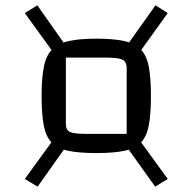

<svg xmlns="http://www.w3.org/2000/svg" viewBox="-20 -703 722 720"><path d="M342 -129Q277 -129 236 -137.5Q195 -146 173.5 -168.5Q152 -191 144 -233Q136 -275 136 -343Q136 -410 144.5 -452.5Q153 -495 175 -517.5Q197 -540 237.5 -549Q278 -558 342 -558Q406 -558 446 -549Q486 -540 508 -517.5Q530 -495 538 -452.5Q546 -410 546 -343Q546 -275 538 -233Q530 -191 508.5 -168.5Q487 -146 446.5 -137.5Q406 -129 342 -129ZM121 -3 73 -32 190 -193 238 -168ZM302 -201H455V-448Q455 -472 438.5 -479.5Q422 -487 376 -487H227V-238Q227 -216 241.5 -208.5Q256 -201 302 -201ZM492 -491 445 -517 563 -683 609 -654ZM562 -3 444 -168 492 -193 609 -32ZM191 -491 73 -654 120 -683 237 -517Z"/></svg>

Font: Changa Light
Style: Regular
Weight: 300
Designer: Eduardo Rodriguez Tunni
Foundry: Eduardo Rodriguez Tunni
Version: Version 3.002; ttfautohint (v1.8.2)